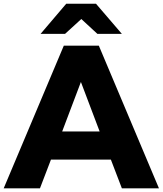

<svg xmlns="http://www.w3.org/2000/svg" viewBox="-49 -1027 887 1047"><path d="M172.2 -842.2 312.2 -1006.7H474.4L615.6 -842.2H482.2L394.4 -923.3L305.6 -842.2ZM228.9 -156.7 168.9 0H-28.9L298.9 -777.8H490L817.8 0H615.6L555.6 -156.7ZM392.2 -580 290 -310H494.4Z"/></svg>

Font: Paperlogy 9 Black
Style: Regular
Weight: 900
Designer: redesigned by Lee Juim, glyphs from Gmarket Sans & Montserrat
Foundry: PT&
Version: Version 1.001